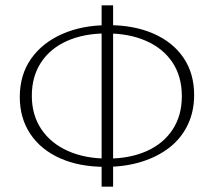

<svg xmlns="http://www.w3.org/2000/svg" viewBox="-20 -688 800 718"><path d="M374 -64Q277 -64 205 -96Q133 -128 93.5 -187Q54 -246 54 -325Q54 -408 96 -468Q138 -528 213 -561Q288 -594 385 -594Q482 -594 554.5 -562Q627 -530 666.5 -471.5Q706 -413 706 -333Q706 -271 682 -221Q658 -171 614 -136.5Q570 -102 509 -83Q448 -64 374 -64ZM382 -95Q466 -95 528.5 -123Q591 -151 625.5 -203.5Q660 -256 660 -328Q660 -402 625 -454.5Q590 -507 526.5 -535Q463 -563 379 -563Q294 -563 231 -535Q168 -507 133.5 -454.5Q99 -402 99 -330Q99 -258 134.5 -205Q170 -152 234 -123.5Q298 -95 382 -95ZM360 10V-668H403V10Z"/></svg>

Font: Ysabeau Infant ExtraLight
Style: Regular
Weight: 250
Designer: Christian Thalmann (Catharsis Fonts)
Version: Version 2.001;gftools[0.9.30]; featfreeze: ss01,ss02,lnum